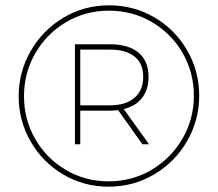

<svg xmlns="http://www.w3.org/2000/svg" viewBox="-20 -709 817 720"><path d="M727 -350Q727 -259 682 -180.5Q637 -102 559 -55.5Q481 -9 387 -9Q294 -9 216.5 -55Q139 -101 94.5 -179Q50 -257 50 -348Q50 -439 95 -517.5Q140 -596 217.5 -642.5Q295 -689 389 -689Q482 -689 559.5 -643.5Q637 -598 682 -520Q727 -442 727 -350ZM707 -350Q707 -437 665 -510Q623 -583 550 -626Q477 -669 389 -669Q300 -669 227 -625.5Q154 -582 112 -508.5Q70 -435 70 -348Q70 -261 112 -188Q154 -115 226.5 -72Q299 -29 387 -29Q476 -29 549 -72.5Q622 -116 664.5 -189.5Q707 -263 707 -350ZM444 -300 539 -168H514L423 -296Q403 -294 392 -294H281V-168H261V-543H392Q462 -543 499.5 -511.5Q537 -480 537 -421Q537 -373 513 -342Q489 -311 444 -300ZM392 -314Q451 -314 484 -342Q517 -370 517 -421Q517 -471 484.5 -497Q452 -523 392 -523H281V-314Z"/></svg>

Font: Montserrat-Arabic Thin
Style: Regular
Weight: 250
Designer: Mohamed Gaber
Foundry: Kief Type Foundry
Version: Version 5.008